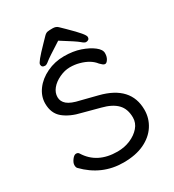

<svg xmlns="http://www.w3.org/2000/svg" viewBox="-213 -1013 1044 1151"><g transform="rotate(-30 308.5 -437.0)"><path d="M183 -720Q159 -720 159 -742Q159 -750 178 -773.5Q197 -797 242 -843Q262 -864 274 -876Q286 -888 297.5 -890Q309 -892 332.5 -892Q356 -892 369 -879Q382 -866 402 -847Q450 -800 470 -776Q490 -752 490 -742Q490 -730 483 -725Q476 -720 466 -720Q456 -720 438 -736Q420 -752 325 -811Q227 -749 210 -734.5Q193 -720 183 -720ZM98 -161Q162 -57 302 -57Q350 -57 391 -74.5Q432 -92 457.5 -121.5Q483 -151 483 -188Q483 -248 449.5 -282.5Q416 -317 349 -334L233 -365Q158 -382 113.5 -418.5Q69 -455 69 -523Q69 -573 101 -616.5Q133 -660 188.5 -686.5Q244 -713 307.5 -713Q371 -713 420 -696Q469 -679 500 -655Q531 -631 531 -606.5Q531 -582 520.5 -565.5Q510 -549 500 -549Q490 -549 481 -558L468 -570Q436 -612 368 -630Q339 -638 304.5 -638Q270 -638 232.5 -620.5Q195 -603 173.5 -576.5Q152 -550 152 -519.5Q152 -489 177 -468Q202 -447 262 -434L372 -406Q566 -357 566 -194Q566 -135 534.5 -86.5Q503 -38 444 -10Q385 18 300 18Q151 18 43 -93Q36 -100 36 -116Q36 -132 50.5 -151.5Q65 -171 78.5 -171Q92 -171 98 -161Z"/></g></svg>

Font: Moon Stars Kai
Style: Bold
Weight: 700
Designer: GuiWonder
Version: Version 1.101